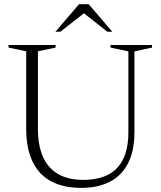

<svg xmlns="http://www.w3.org/2000/svg" viewBox="-20 -904 783 934"><path d="M604.5 -262V-654L517.5 -672.5V-685H719.5V-672.5L634 -654V-262Q634 -170.5 603 -110Q572 -49.5 514.2 -19.8Q456.5 10 375.5 10Q289.5 10 229.8 -21.5Q170 -53 138.8 -117Q107.5 -181 107.5 -277V-654.5L21.5 -672.5V-685H250.5V-672.5L164.5 -654.5V-277.5Q164.5 -197 189 -141.5Q213.5 -86 262.5 -57.5Q311.5 -29 385 -29Q456 -29 505 -53.8Q554 -78.5 579.2 -130.2Q604.5 -182 604.5 -262ZM378 -847.5H398.5L273.5 -749.5H249.5L364.5 -883.5H411.5L526.5 -749.5H502.5Z"/></svg>

Font: Newsreader 36pt Light
Style: Regular
Weight: 300
Designer: Hugues Gentile
Foundry: Production Type
Version: Version 1.003